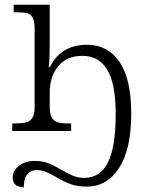

<svg xmlns="http://www.w3.org/2000/svg" viewBox="-20 -556 614 815"><path d="M34 198Q34 167 61.5 147Q89 127 126 127Q159 127 184 136.5Q209 146 241 165Q270 182 291 190.5Q312 199 339 199Q404 199 437.5 135Q471 71 471 -72Q471 -202 435 -260.5Q399 -319 330 -319Q262 -319 226.5 -274Q191 -229 191 -164V-105Q191 -73 199.5 -57.5Q208 -42 225 -37Q242 -32 273 -32H282V0H32V-32H41Q73 -32 90.5 -36.5Q108 -41 117.5 -56Q127 -71 127 -102V-433Q127 -464 119.5 -479.5Q112 -495 96 -499.5Q80 -504 51 -504H38V-536H191V-368Q191 -301 187 -272H192Q239 -366 350 -366Q437 -366 487 -293.5Q537 -221 537 -74Q537 78 485.5 157Q434 236 349 236Q309 236 281 226Q253 216 219 196Q193 181 175 173.5Q157 166 135 166Q111 166 96 183.5Q81 201 81 239Q34 238 34 198Z"/></svg>

Font: Noto Serif Light
Style: Regular
Weight: 300
Designer: Monotype Design Team
Foundry: Monotype Imaging Inc.
Version: Version 1.001